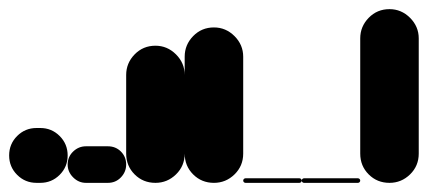

<svg xmlns="http://www.w3.org/2000/svg" viewBox="-20 -400 936 420"><path d="M60 -120Q35 -120 17.5 -102.5Q0 -85 0 -60Q0 -35 17.5 -17.5Q35 0 60 0H68Q93 0 110.5 -17.5Q128 -35 128 -60Q128 -85 110.5 -102.5Q93 -120 68 -120Z M168 -80Q152 -80 140 -68.5Q128 -57 128 -40Q128 -24 140 -12Q152 0 168 0H216Q233 0 244.5 -12Q256 -24 256 -40Q256 -57 244.5 -68.5Q233 -80 216 -80Z M256 -64H384V-236H256ZM320 -128Q293 -128 274.5 -109Q256 -90 256 -64Q256 -37 274.5 -18.5Q293 0 320 0Q346 0 365 -18.5Q384 -37 384 -64Q384 -90 365 -109Q346 -128 320 -128ZM320 -300Q293 -300 274.5 -281Q256 -262 256 -236Q256 -209 274.5 -190.5Q293 -172 320 -172Q346 -172 365 -190.5Q384 -209 384 -236Q384 -262 365 -281Q346 -300 320 -300Z M384 -64H512V-276H384ZM448 -128Q421 -128 402.5 -109Q384 -90 384 -64Q384 -37 402.5 -18.5Q421 0 448 0Q474 0 493 -18.5Q512 -37 512 -64Q512 -90 493 -109Q474 -128 448 -128ZM448 -340Q421 -340 402.5 -321Q384 -302 384 -276Q384 -249 402.5 -230.5Q421 -212 448 -212Q474 -212 493 -230.5Q512 -249 512 -276Q512 -302 493 -321Q474 -340 448 -340Z M517 -10Q515 -10 513.5 -8.5Q512 -7 512 -5Q512 -3 513.5 -1.5Q515 0 517 0H635Q637 0 638.5 -1.5Q640 -3 640 -5Q640 -7 638.5 -8.5Q637 -10 635 -10Z M645 -10Q643 -10 641.5 -8.5Q640 -7 640 -5Q640 -3 641.5 -1.5Q643 0 645 0H763Q765 0 766.5 -1.5Q768 -3 768 -5Q768 -7 766.5 -8.5Q765 -10 763 -10Z M768 -64H896V-316H768ZM832 -128Q805 -128 786.5 -109Q768 -90 768 -64Q768 -37 786.5 -18.5Q805 0 832 0Q858 0 877 -18.5Q896 -37 896 -64Q896 -90 877 -109Q858 -128 832 -128ZM832 -380Q805 -380 786.5 -361Q768 -342 768 -316Q768 -289 786.5 -270.5Q805 -252 832 -252Q858 -252 877 -270.5Q896 -289 896 -316Q896 -342 877 -361Q858 -380 832 -380Z"/></svg>

Font: Wavefont
Style: Bold
Weight: 700
Version: Version 3.004;gftools[0.9.33]